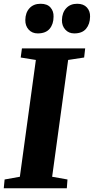

<svg xmlns="http://www.w3.org/2000/svg" viewBox="-31 -1000 499 1020"><path d="M-11 0 -6.5 -46.5 74.5 -61 159.5 -681.5 79 -694.5 85.5 -743H421.5L416 -694.5L331 -681.5L246 -61L327.5 -46.5L324 0ZM169.5 -822.5Q139.5 -822.5 121.2 -842.8Q103 -863 103.5 -893.5Q104 -933 125.8 -956.5Q147.5 -980 184.5 -980Q220 -980 237.2 -960.2Q254.5 -940.5 253.5 -911.5Q253.5 -872 232.8 -847.2Q212 -822.5 169.5 -822.5ZM363.5 -822.5Q334 -822.5 315.8 -842.8Q297.5 -863 298 -893.5Q299 -933 320.8 -956.5Q342.5 -980 379 -980Q413 -980 430.8 -960.2Q448.5 -940.5 447.5 -911.5Q447 -872 426.2 -847.2Q405.5 -822.5 363.5 -822.5Z"/></svg>

Font: Merriweather 36pt Black
Style: Italic
Weight: 900
Italic angle: -7.8°
Version: Version 2.101